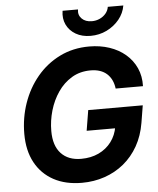

<svg xmlns="http://www.w3.org/2000/svg" viewBox="-62 -1000 875 1061"><g transform="rotate(-5 375.5 -469.0)"><path d="M349.6 9.8Q258.8 9.8 192.8 -26Q126.9 -61.9 91 -128.2Q55.2 -194.6 55.2 -286.8Q55.2 -375.8 83.4 -457Q111.6 -538.1 164.2 -601.2Q216.8 -664.3 290.3 -700.8Q363.9 -737.3 454.3 -737.3Q514.5 -737.3 565.9 -720.1Q617.3 -702.9 654.9 -670.7Q692.6 -638.6 713 -593.6Q733.3 -548.6 731.6 -492.9H580Q576.8 -519.1 566.9 -539.8Q557 -560.5 540.8 -575.2Q524.6 -589.8 502 -597.4Q479.3 -605 450.4 -605Q391.4 -605 345.9 -577.7Q300.3 -550.4 269 -504.6Q237.6 -458.9 221.4 -403Q205.2 -347.2 205.2 -289.8Q205.2 -208.4 245.3 -165.5Q285.3 -122.6 356.7 -122.6Q411.2 -122.6 454.1 -142.8Q496.9 -163.1 524.3 -199.5Q551.7 -236 559.5 -283.7L588.8 -274.4H400L418.6 -387.6H721.1L705.4 -291.9Q693.6 -220.6 661.9 -164.6Q630.2 -108.7 582.9 -69.8Q535.6 -31 476.1 -10.6Q416.6 9.8 349.6 9.8ZM468.1 -795Q420.4 -795 385.7 -815.2Q350.9 -835.5 334.6 -869.9Q318.3 -904.3 325.2 -946.6H410.7Q405.6 -915.8 425.9 -895.5Q446.2 -875.1 481.8 -875.1Q505.3 -875.1 525.5 -884.4Q545.7 -893.7 559.3 -909.8Q572.9 -926 576.1 -946.6H662.2Q655.3 -904.3 627.2 -869.8Q599 -835.3 557.5 -815.1Q516.1 -795 468.1 -795Z"/></g></svg>

Font: Inter Variable
Style: Italic
Weight: 400
Italic angle: -9.39999°
Designer: Rasmus Andersson
Foundry: rsms
Version: Version 4.001;git-9221beed3